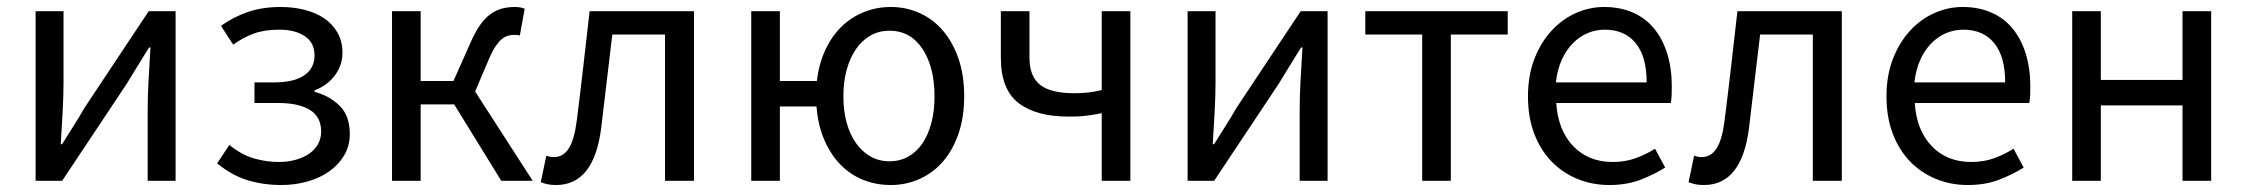

<svg xmlns="http://www.w3.org/2000/svg" viewBox="-20 -518 6436 550"><path d="M82 0V-486H162V-284Q162 -245 159.5 -198.5Q157 -152 154 -105H158Q172 -128 190.5 -157Q209 -186 222 -209L406 -486H483V0H403V-202Q403 -241 405.5 -287.5Q408 -334 411 -382H407Q393 -359 374.5 -329.5Q356 -300 343 -278L158 0Z M786 12Q735 12 690 -1.5Q645 -15 602 -50L637 -103Q671 -75 706.5 -64.5Q742 -54 779 -54Q804 -54 826 -60Q848 -66 864.5 -77Q881 -88 890.5 -104.5Q900 -121 900 -141Q900 -183 868 -203Q836 -223 776 -223H709V-282H764Q823 -282 852 -302.5Q881 -323 881 -359Q881 -396 853 -414.5Q825 -433 780 -433Q738 -433 707.5 -422Q677 -411 648 -390L613 -444Q648 -469 689.5 -483.5Q731 -498 784 -498Q820 -498 852 -490Q884 -482 908 -466Q932 -450 946.5 -425Q961 -400 961 -367Q961 -332 940 -303Q919 -274 881 -259V-255Q923 -244 952.5 -215.5Q982 -187 982 -134Q982 -100 966 -73Q950 -46 923 -27Q896 -8 860.5 2Q825 12 786 12Z M1103 0V-486H1185V-286H1279L1327 -394Q1341 -426 1355 -446Q1369 -466 1385 -477.5Q1401 -489 1418 -493.5Q1435 -498 1455 -498Q1471 -498 1483 -493L1469 -416Q1464 -418 1461 -418Q1458 -418 1453 -418Q1443 -418 1434.5 -415.5Q1426 -413 1417.5 -406Q1409 -399 1400 -386Q1391 -373 1382 -352L1341 -256L1506 0H1416L1281 -219H1185V0Z M1573 12Q1559 12 1549.5 10Q1540 8 1529 4L1545 -72Q1550 -70 1555 -69Q1560 -68 1567 -68Q1593 -68 1609 -92.5Q1625 -117 1632 -171Q1642 -250 1651 -328.5Q1660 -407 1669 -486H1968V0H1885V-419H1734Q1726 -352 1718 -284.5Q1710 -217 1702 -150Q1681 12 1573 12Z M2532 12Q2489 12 2452 -3Q2415 -18 2387 -47Q2359 -76 2341 -118Q2323 -160 2319 -213H2214V0H2132V-486H2214V-286H2320Q2326 -336 2344.5 -375.5Q2363 -415 2391 -442Q2419 -469 2455 -483.5Q2491 -498 2532 -498Q2575 -498 2613.5 -481Q2652 -464 2680.5 -431Q2709 -398 2725.5 -350.5Q2742 -303 2742 -242Q2742 -182 2725.5 -134.5Q2709 -87 2680.5 -54.5Q2652 -22 2613.5 -5Q2575 12 2532 12ZM2528 -56Q2558 -56 2582 -69.5Q2606 -83 2622.5 -107.5Q2639 -132 2648 -166Q2657 -200 2657 -242Q2657 -326 2622.5 -378Q2588 -430 2528 -430Q2498 -430 2474 -416.5Q2450 -403 2432.5 -378Q2415 -353 2405.5 -318.5Q2396 -284 2396 -242Q2396 -200 2405.5 -166Q2415 -132 2432.5 -107.5Q2450 -83 2474 -69.5Q2498 -56 2528 -56Z M3136 0V-194Q3123 -191 3112.5 -189.5Q3102 -188 3091.5 -186.5Q3081 -185 3069 -184.5Q3057 -184 3041 -184Q2948 -184 2897.5 -223Q2847 -262 2847 -353V-486H2929V-353Q2929 -299 2959.5 -275Q2990 -251 3057 -251Q3079 -251 3097 -253Q3115 -255 3136 -260V-486H3218V0Z M3382 0V-486H3462V-284Q3462 -245 3459.5 -198.5Q3457 -152 3454 -105H3458Q3472 -128 3490.5 -157Q3509 -186 3522 -209L3706 -486H3783V0H3703V-202Q3703 -241 3705.5 -287.5Q3708 -334 3711 -382H3707Q3693 -359 3674.5 -329.5Q3656 -300 3643 -278L3458 0Z M4054 0V-419H3891V-486H4299V-419H4136V0Z M4590 12Q4541 12 4498.5 -5.5Q4456 -23 4424.5 -55.5Q4393 -88 4375 -135Q4357 -182 4357 -242Q4357 -302 4375.5 -349.5Q4394 -397 4424.5 -430Q4455 -463 4494 -480.5Q4533 -498 4575 -498Q4621 -498 4657.5 -482Q4694 -466 4718.5 -436Q4743 -406 4756 -364Q4769 -322 4769 -270Q4769 -257 4768.5 -244.5Q4768 -232 4766 -223H4438Q4443 -145 4486.5 -99.5Q4530 -54 4600 -54Q4635 -54 4664.5 -64.5Q4694 -75 4721 -92L4750 -38Q4718 -18 4679 -3Q4640 12 4590 12ZM4437 -282H4697Q4697 -356 4665.5 -394.5Q4634 -433 4577 -433Q4551 -433 4527.5 -423Q4504 -413 4485 -393.5Q4466 -374 4453.5 -346Q4441 -318 4437 -282Z M4861 12Q4847 12 4837.5 10Q4828 8 4817 4L4833 -72Q4838 -70 4843 -69Q4848 -68 4855 -68Q4881 -68 4897 -92.5Q4913 -117 4920 -171Q4930 -250 4939 -328.5Q4948 -407 4957 -486H5256V0H5173V-419H5022Q5014 -352 5006 -284.5Q4998 -217 4990 -150Q4969 12 4861 12Z M5617 12Q5568 12 5525.5 -5.5Q5483 -23 5451.5 -55.5Q5420 -88 5402 -135Q5384 -182 5384 -242Q5384 -302 5402.5 -349.5Q5421 -397 5451.5 -430Q5482 -463 5521 -480.5Q5560 -498 5602 -498Q5648 -498 5684.5 -482Q5721 -466 5745.5 -436Q5770 -406 5783 -364Q5796 -322 5796 -270Q5796 -257 5795.5 -244.5Q5795 -232 5793 -223H5465Q5470 -145 5513.5 -99.5Q5557 -54 5627 -54Q5662 -54 5691.5 -64.5Q5721 -75 5748 -92L5777 -38Q5745 -18 5706 -3Q5667 12 5617 12ZM5464 -282H5724Q5724 -356 5692.5 -394.5Q5661 -433 5604 -433Q5578 -433 5554.5 -423Q5531 -413 5512 -393.5Q5493 -374 5480.5 -346Q5468 -318 5464 -282Z M5916 0V-486H5998V-289H6232V-486H6314V0H6232V-216H5998V0Z"/></svg>

Font: Pinyin1712
Style: Regular
Weight: 400
Version: Version 1